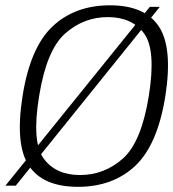

<svg xmlns="http://www.w3.org/2000/svg" viewBox="-44 -700 653 724"><path d="M-23.5 0H15.5L558.5 -674H521ZM250 4.5Q381.5 4.5 465.8 -74.5Q550 -153.5 579.5 -337.5Q608 -520.5 555 -600.2Q502 -680 370.5 -680Q239 -680 154.5 -600.8Q70 -521.5 41 -337.5Q12 -154 65.2 -74.8Q118.5 4.5 250 4.5ZM257.5 -40Q166.5 -40 120.8 -102Q75 -164 103.5 -337.5Q131.5 -511.5 201.5 -573.5Q271.5 -635.5 362.5 -635.5Q454 -635.5 499.5 -573.5Q545 -511.5 517 -337.5Q489 -163.5 419 -101.8Q349 -40 257.5 -40Z"/></svg>

Font: Anybody UltraCondensed Thin Light
Style: Italic
Weight: 300
Italic angle: -10°
Version: Version 1.111